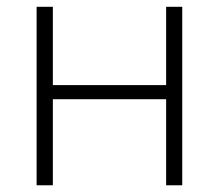

<svg xmlns="http://www.w3.org/2000/svg" viewBox="-20 -551 651 571"><path d="M88.9 0V-530.8H137.2V-297.9H474.1V-530.8H522V0H474.1V-255.9H137.2V0Z"/></svg>

Font: Open Sans Light
Style: Regular
Weight: 300
Foundry: Ascender Corporation
Version: Version 1.10